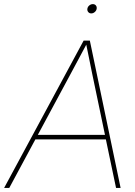

<svg xmlns="http://www.w3.org/2000/svg" viewBox="-53 -928 667 948"><path d="M-32.7 0 359.9 -727.5H390.6L542.5 0H520L469.7 -239.7H121.6L-7.3 0ZM133.8 -262.2H465.3L402.3 -563.5Q395 -599.6 387.7 -635.5Q380.4 -671.4 373 -707.5Q353.5 -671.4 334.5 -635.5Q315.4 -599.6 295.9 -563.5ZM397.5 -861.8Q388.2 -861.8 382.6 -868.7Q377 -875.5 378.4 -884.8Q379.9 -894.5 387.9 -901.1Q396 -907.7 405.3 -907.7Q415 -907.7 420.4 -901.1Q425.8 -894.5 424.3 -884.8Q422.9 -875.5 415 -868.7Q407.2 -861.8 397.5 -861.8Z"/></svg>

Font: Inter Display Thin
Style: Italic
Weight: 100
Italic angle: -9.39999°
Designer: Rasmus Andersson
Foundry: rsms
Version: Version 4.000;git-a52131595